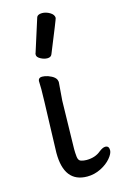

<svg xmlns="http://www.w3.org/2000/svg" viewBox="-121 -822 559 891"><g transform="rotate(-15 158.5 -376.5)"><path d="M184 17Q73 17 73 -126L77 -254Q82 -397 82 -429L81 -470Q83 -485 100 -485Q112 -485 128 -480Q166 -466 168 -445L169 -442L162 -353L157 -122Q157 -104 159 -85Q161 -66 173.5 -62Q186 -58 200 -58Q242 -58 269 -81Q287 -95 299 -95Q317 -95 317 -74Q317 -58 298.5 -36Q280 -14 249 1.5Q218 17 184 17ZM147 -561Q131 -561 114.5 -570Q98 -579 98 -590Q98 -598 100 -600L149 -754Q153 -770 176 -770Q195 -770 213.5 -759Q232 -748 232 -732Q232 -728 169 -574Q164 -561 147 -561Z"/></g></svg>

Font: LXGW WenKai Lite Medium
Style: Regular
Weight: 500
Designer: LXGW / Fontworks Inc.
Foundry: LXGW / Fontworks Inc.
Version: Version 1.511; March 25, 2025